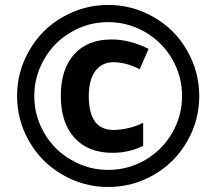

<svg xmlns="http://www.w3.org/2000/svg" viewBox="-20 -744 872 774"><path d="M437 -493.2C470.7 -493.2 506.3 -483.9 543 -464.8L579.1 -546.9C528.3 -572.3 478.5 -585 430.2 -585C365.2 -585 314.9 -564.9 279.3 -525.4C243.2 -485.4 225.1 -429.7 225.1 -357.9C225.1 -286.1 243.2 -229.5 279.8 -189C316.4 -148.4 367.7 -127.9 434.1 -127.9C477.1 -127.9 518.1 -137.2 557.1 -155.8V-249C520 -230 474.1 -220.2 437 -220.2C371.1 -220.2 337.9 -265.6 337.9 -356.9C337.9 -442.4 374 -493.2 437 -493.2ZM48.8 -356.9C48.8 -292.5 64.9 -231.9 96.7 -175.8C128.4 -119.6 172.4 -74.7 229.5 -41C286.6 -7.3 348.6 9.8 416 9.8C483.9 9.8 545.9 -7.3 603 -41C660.2 -74.7 704.1 -120.1 735.8 -176.3C767.6 -232.4 783.2 -293 783.2 -356.9C783.2 -422.9 766.6 -483.9 733.9 -541C701.2 -598.1 656.2 -642.6 599.1 -675.3C542 -708 481 -724.1 416 -724.1C350.1 -724.1 289.1 -707.5 231.9 -674.8C174.8 -642.1 130.4 -597.2 97.7 -540C64.9 -482.9 48.8 -421.9 48.8 -356.9ZM118.2 -356.9C118.2 -409.7 131.3 -459 158.2 -505.4C184.6 -551.8 220.7 -587.9 267.1 -614.7C313 -641.6 362.8 -654.8 416 -654.8C468.8 -654.8 518.1 -641.6 564.5 -615.2C610.8 -588.4 647 -552.2 673.8 -506.3C700.7 -460 713.9 -410.2 713.9 -356.9C713.9 -304.2 700.7 -254.9 674.3 -208.5C647.5 -162.1 611.3 -126 565.4 -99.1C519 -72.3 469.2 -59.1 416 -59.1C363.3 -59.1 314 -72.3 267.6 -99.1C221.2 -125.5 185.1 -161.6 158.2 -208C131.3 -253.9 118.2 -303.7 118.2 -356.9Z"/></svg>

Font: Samim
Style: Bold
Weight: 700
Foundry: DejaVu fonts team - Redesigned by Saber Rastikerdar
Version: Version 4.0.5